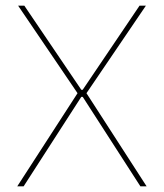

<svg xmlns="http://www.w3.org/2000/svg" viewBox="-20 -659 580 679"><path d="M41 0 256.5 -333V-326L44 -639H66L267.5 -341.5H272.5L473.5 -639H496L283.5 -326V-333L498.5 0H476.5L272.5 -316.5H267.5L63.5 0Z"/></svg>

Font: Anek Bangla Medium Thin
Style: Regular
Weight: 250
Version: Version 1.003